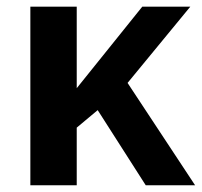

<svg xmlns="http://www.w3.org/2000/svg" viewBox="-20 -548 598 568"><path d="M207 -170.4V0H69.8V-528.3H207V-287.1L400.9 -528.3H543L357.4 -302.7L557.1 0H411.1L269 -222.2Z"/></svg>

Font: Arimo
Style: Bold
Weight: 700
Designer: Steve Matteson
Foundry: Monotype Imaging Inc.
Version: Version 1.33